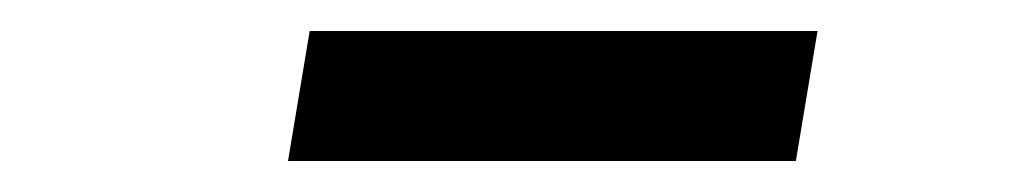

<svg xmlns="http://www.w3.org/2000/svg" viewBox="-20 -701 665 124"><path d="M180 -681H508L494 -597H166Z"/></svg>

Font: Livvic SemiBold
Style: Italic
Weight: 600
Italic angle: -10°
Designer: Jacques Le Bailly, Baron von Fonthausen
Version: Version 1.001; ttfautohint (v1.8.2)